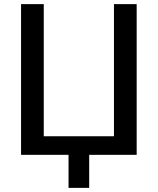

<svg xmlns="http://www.w3.org/2000/svg" viewBox="-20 -750 764 930"><path d="M642 -730V0H412V160H312V0H82V-730H192V-90H532V-730Z"/></svg>

Font: M PLUS 1p Medium
Style: Regular
Weight: 500
Version: Version 1.062